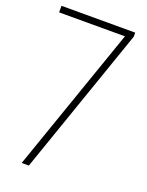

<svg xmlns="http://www.w3.org/2000/svg" viewBox="-140 -810 673 881"><g transform="rotate(20 196.0 -370.0)"><path d="M79 0 325.5 -708H4V-740H364V-720L114 0Z"/></g></svg>

Font: Encode Sans Condensed Thin
Style: Regular
Weight: 100
Width: 3
Designer: Multiple Designers
Foundry: Impallari Type
Version: Version 3.000; ttfautohint (v1.8.3) -l 8 -r 50 -G 200 -x 14 